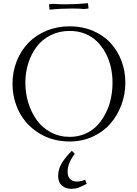

<svg xmlns="http://www.w3.org/2000/svg" viewBox="-20 -875 857 1198"><path d="M58.1 -354Q58.1 -427.2 84 -492.7Q109.9 -558.1 156 -606.4Q202.1 -654.8 269.3 -682.9Q336.4 -710.9 415 -710.9Q493.2 -710.9 559.1 -683.1Q625 -655.3 669.2 -607.4Q713.4 -559.6 737.8 -495.6Q762.2 -431.6 762.2 -359.9Q762.2 -286.6 737.3 -220Q712.4 -153.3 668.2 -102.8Q624 -52.2 558.1 -22.2Q492.2 7.8 415 7.8Q309.1 7.8 226.8 -42Q144.5 -91.8 101.3 -173.8Q58.1 -255.9 58.1 -354ZM138.2 -358.9Q138.2 -293.5 156.7 -233.4Q175.3 -173.3 209.5 -125.7Q243.7 -78.1 297.1 -49.6Q350.6 -21 415 -21Q466.3 -21 510.5 -39.8Q554.7 -58.6 585.7 -91.3Q616.7 -124 638.9 -167.2Q661.1 -210.4 671.6 -259.3Q682.1 -308.1 682.1 -359.9Q682.1 -409.7 671.4 -456.5Q660.6 -503.4 638.7 -544.4Q616.7 -585.4 585.4 -616.2Q554.2 -647 510.5 -664.6Q466.8 -682.1 415 -682.1Q349.6 -682.1 296.1 -655.3Q242.7 -628.4 208.7 -583.3Q174.8 -538.1 156.5 -480.5Q138.2 -422.9 138.2 -358.9ZM286.1 -842.8V-848.1L314 -851.1Q343.8 -848.1 388.2 -848.1Q459 -848.1 528.8 -855L532.2 -827.1V-821.8L503.9 -818.8Q474.1 -821.8 430.2 -821.8Q358.9 -821.8 289.1 -814.9ZM342.8 222.2Q342.8 179.7 366 142.1Q389.2 104.5 428.2 65.9L446.8 85Q401.9 142.1 401.9 196.8Q401.9 226.6 417.7 242.2Q433.6 257.8 458 257.8Q485.4 257.8 511.2 246.1L521 272Q485.4 290.5 467 296.9Q448.7 303.2 423.8 303.2Q390.6 303.2 366.7 283.2Q342.8 263.2 342.8 222.2Z"/></svg>

Font: Dihjauti S
Style: Regular
Weight: 400
Designer: T. Christopher White
Version: Version 3.0.0